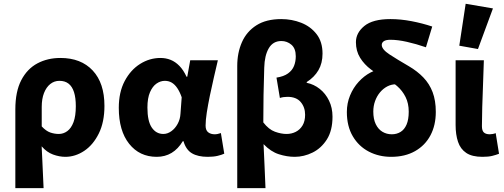

<svg xmlns="http://www.w3.org/2000/svg" viewBox="-20 -813 2653 1010"><path d="M60.7 176.7V-237.2Q60.7 -331.5 91.9 -391.3Q123.1 -451 176.7 -479.6Q230.2 -508.1 297.9 -508.1Q406.2 -508.1 467.8 -442Q529.4 -376 529.4 -255.9Q529.4 -170.8 499.8 -110.8Q470.1 -50.8 423.1 -19.4Q376 12 323.6 12Q292.6 12 259.1 -0.1Q225.7 -12.3 199.1 -43.3Q200.9 -5.2 202.7 31.6Q204.4 68.4 206 104.3Q207.7 140.2 209.3 176.7ZM289.3 -108.3Q313.7 -108.3 334.2 -123.4Q354.7 -138.4 366.8 -170.7Q378.8 -202.9 378.8 -254.2Q378.8 -298.8 369.3 -328.4Q359.8 -358 340.8 -372.9Q321.8 -387.8 292.6 -387.8Q265.4 -387.8 244.4 -371Q223.4 -354.2 211.4 -323.5Q199.5 -292.8 199.5 -250.6V-148.1Q222 -123.8 244.4 -116Q266.8 -108.3 289.3 -108.3Z M804.3 12Q713.9 12 659.4 -56.6Q604.9 -125.1 604.9 -245.6Q604.9 -328.1 635.9 -386.7Q667 -445.3 717 -476.7Q766.9 -508.1 824.4 -508.1Q852.3 -508.1 877.4 -498.2Q902.5 -488.2 923.8 -466.3Q945.2 -444.4 961.3 -409.2H965L980.7 -496.1H1126.1Q1116.1 -453.2 1104.9 -405Q1093.6 -356.8 1083.9 -309.3Q1074.2 -261.9 1067.8 -221.2Q1061.5 -180.5 1061.5 -152.4Q1061.5 -127.6 1075.2 -117.1Q1088.9 -106.6 1109.5 -106.6Q1116.9 -106.6 1125.1 -108.3Q1133.4 -110 1142 -113L1159.7 -4.6Q1146.2 1.7 1124.4 6.9Q1102.7 12 1072.9 12Q1021.2 12 989.8 -6.6Q958.3 -25.2 945.2 -70.3H941.6Q892.1 12 804.3 12ZM839.3 -108.3Q861.1 -108.3 881.1 -122.7Q901.2 -137 914.5 -161.4Q927.9 -185.8 929.4 -215.2L935.8 -301.3Q925.6 -330.4 912.4 -349.8Q899.3 -369.1 883.2 -378.5Q867.2 -387.8 847.1 -387.8Q824.4 -387.8 803.4 -373.4Q782.5 -359 769 -328Q755.5 -296.9 755.5 -247.2Q755.5 -175.5 778.5 -141.9Q801.4 -108.3 839.3 -108.3Z M1228 176.7V-465.9Q1228 -535.6 1252.8 -591.4Q1277.5 -647.2 1328.9 -679.9Q1380.2 -712.6 1459.7 -712.6Q1514.7 -712.6 1564.2 -693.3Q1613.7 -673.9 1645.2 -633.6Q1676.6 -593.3 1676.6 -530.9Q1676.6 -480.5 1655.1 -443.7Q1633.6 -406.8 1593.4 -381.4V-377.4Q1631.2 -369.8 1661.9 -345.4Q1692.6 -321.1 1710.8 -283.6Q1729.1 -246.1 1729.1 -199.5Q1729.1 -126.4 1699.6 -79.7Q1670 -33.1 1624.3 -10.5Q1578.6 12 1530.3 12Q1489.5 12 1447 -1.6Q1404.4 -15.1 1366.4 -54.8Q1369.2 4.1 1371.7 61.6Q1374.2 119.1 1376.6 176.7ZM1487.4 -108.3Q1513.8 -108.3 1535.9 -119.5Q1558 -130.7 1571.5 -153.1Q1585 -175.6 1585 -209.4Q1585 -248.8 1561.9 -276.2Q1538.8 -303.6 1492.1 -303.6Q1469.9 -303.6 1452.3 -297.6L1434.4 -404.7Q1472.5 -410.5 1494.9 -426.6Q1517.4 -442.8 1526.6 -466Q1535.9 -489.2 1535.9 -516.9Q1535.9 -557.9 1513.1 -577.6Q1490.2 -597.2 1460 -597.2Q1416.3 -597.2 1394 -559.3Q1371.7 -521.4 1370 -456.8Q1367.6 -384.2 1366.3 -312.9Q1365.1 -241.7 1365.1 -169.1Q1393.7 -131.9 1426.3 -120.1Q1458.9 -108.3 1487.4 -108.3Z M2037.9 12Q1973.2 12 1920.2 -15.5Q1867.2 -43 1835.9 -96Q1804.6 -149 1804.6 -224Q1804.6 -269.9 1821.4 -310.7Q1838.2 -351.5 1866.5 -382.4Q1894.8 -413.4 1928.6 -431.3Q1962.4 -449.3 1996.2 -449.3L2062.8 -369.6Q2038.5 -369.6 2017 -358.3Q1995.5 -346.9 1979 -327.2Q1962.5 -307.4 1953.1 -281.5Q1943.7 -255.5 1943.7 -226Q1943.7 -186.7 1956.6 -159.9Q1969.6 -133.1 1991.6 -119.9Q2013.6 -106.6 2041.2 -106.6Q2066.9 -106.6 2087.1 -119Q2107.3 -131.3 2118.7 -157.7Q2130.1 -184.1 2130.1 -225.6Q2130.1 -269 2113.6 -302.4Q2097.1 -335.7 2069.3 -359.9Q2041.5 -384 2007.3 -400.7Q1967.9 -420.4 1932.1 -447Q1896.3 -473.6 1874.3 -509.1Q1852.3 -544.6 1852.3 -591.2Q1852.3 -640 1896.5 -676.3Q1940.8 -712.6 2033.9 -712.6Q2087.7 -712.6 2145 -701.6Q2202.3 -690.6 2253.7 -673.4L2220.6 -564.3Q2168.7 -582.1 2120.5 -592.9Q2072.3 -603.8 2033.5 -603.8Q2010.3 -603.8 1999.2 -596.3Q1988.2 -588.8 1988.2 -576.7Q1988.2 -553.4 2029 -526.7Q2069.8 -500 2130.9 -464.6Q2175.3 -438.6 2207.2 -405.4Q2239.1 -372.2 2255.8 -328.1Q2272.5 -283.9 2272.5 -224.4Q2272.5 -154.2 2244.4 -101.1Q2216.3 -48 2163.4 -18Q2110.6 12 2037.9 12Z M2518 12Q2463.1 12 2432.6 -8.6Q2402 -29.2 2389.4 -66.9Q2376.7 -104.7 2376.7 -155.2V-496.1H2525.3Q2523.7 -438.1 2521.1 -373.4Q2518.6 -308.7 2516.8 -249.7Q2515.1 -190.7 2515.1 -149.2Q2515.1 -125.5 2525.6 -116Q2536 -106.6 2556.3 -106.6Q2562.5 -106.6 2571.3 -108.1Q2580.2 -109.6 2587.6 -112.6L2605.1 -4.2Q2589.1 2.1 2569.3 7Q2549.6 12 2518 12ZM2494.3 -555.1 2396.1 -572.6 2429.6 -793.2 2573.1 -768.7Z"/></svg>

Font: Source Sans 3 Variable
Style: Regular
Weight: 200
Designer: Paul D. Hunt
Foundry: Adobe Systems Incorporated
Version: Version 3.026